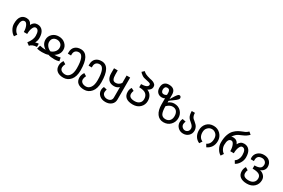

<svg xmlns="http://www.w3.org/2000/svg" viewBox="128 -2063 5407 3662"><g transform="rotate(30 2832.0 -232.5)"><path d="M632.8 -43Q531.2 -39.1 488.3 15.6L429.7 -27.3Q507.8 -128.9 507.8 -210.9Q507.8 -351.6 429.7 -351.6Q394.5 -351.6 371.1 -296.9Q347.7 -242.2 347.7 -164.1H273.4Q273.4 -242.2 248 -296.9Q222.7 -351.6 187.5 -351.6Q109.4 -351.6 109.4 -210.9Q109.4 -164.1 132.8 -121.1Q156.2 -78.1 191.4 -58.6L152.3 0Q105.5 -23.4 68.4 -84Q31.2 -144.5 31.2 -210.9Q31.2 -316.4 72.3 -369.1Q113.3 -421.9 187.5 -421.9Q273.4 -421.9 308.6 -339.8Q347.7 -421.9 429.7 -421.9Q503.9 -421.9 546.9 -367.2Q589.8 -312.5 589.8 -210.9Q589.8 -160.2 562.5 -97.7Q593.8 -113.3 632.8 -113.3Z M1140.6 -19.5Q1089.8 -3.9 1035.2 -3.9Q949.2 -3.9 898.4 -23.4Q851.6 -3.9 761.7 -3.9Q710.9 -3.9 652.3 -15.6L671.9 -93.8Q734.4 -78.1 804.7 -78.1Q703.1 -140.6 703.1 -246.1Q703.1 -320.3 757.8 -373Q812.5 -425.8 898.4 -425.8Q984.4 -425.8 1041 -373Q1097.7 -320.3 1097.7 -246.1Q1097.7 -140.6 996.1 -78.1Q1062.5 -78.1 1125 -93.8ZM898.4 -97.7Q953.1 -117.2 984.4 -156.2Q1015.6 -195.3 1015.6 -242.2Q1015.6 -296.9 980.5 -326.2Q945.3 -355.5 898.4 -355.5Q847.7 -355.5 816.4 -326.2Q785.2 -296.9 785.2 -242.2Q785.2 -199.2 816.4 -158.2Q847.7 -117.2 898.4 -97.7Z M1207 -226.6Q1207 -250 1207 -257.8Q1207 -335.9 1253.9 -380.9Q1300.8 -425.8 1382.8 -425.8Q1578.1 -425.8 1578.1 -70.3Q1578.1 66.4 1515.6 140.6Q1453.1 214.8 1359.4 214.8Q1269.5 214.8 1218.8 173.8Q1168 132.8 1168 54.7Q1168 -3.9 1207 -62.5L1265.6 -27.3Q1242.2 19.5 1242.2 54.7Q1242.2 97.7 1275.4 121.1Q1308.6 144.5 1359.4 144.5Q1418 144.5 1457 89.8Q1496.1 35.2 1496.1 -70.3Q1496.1 -210.9 1466.8 -283.2Q1437.5 -355.5 1382.8 -355.5Q1332 -355.5 1304.7 -328.1Q1277.3 -300.8 1277.3 -250Q1277.3 -246.1 1277.3 -226.6Z M1664.1 -226.6Q1664.1 -250 1664.1 -257.8Q1664.1 -335.9 1710.9 -380.9Q1757.8 -425.8 1839.8 -425.8Q2035.2 -425.8 2035.2 -70.3Q2035.2 66.4 1972.7 140.6Q1910.2 214.8 1816.4 214.8Q1726.6 214.8 1675.8 173.8Q1625 132.8 1625 54.7Q1625 -3.9 1664.1 -62.5L1722.7 -27.3Q1699.2 19.5 1699.2 54.7Q1699.2 97.7 1732.4 121.1Q1765.6 144.5 1816.4 144.5Q1875 144.5 1914.1 89.8Q1953.1 35.2 1953.1 -70.3Q1953.1 -210.9 1923.8 -283.2Q1894.5 -355.5 1839.8 -355.5Q1789.1 -355.5 1761.7 -328.1Q1734.4 -300.8 1734.4 -250Q1734.4 -246.1 1734.4 -226.6Z M2464.8 58.6Q2464.8 128.9 2414.1 171.9Q2363.3 214.8 2285.2 214.8Q2203.1 214.8 2152.3 169.9Q2101.6 125 2101.6 54.7Q2101.6 19.5 2121.1 -19.5L2191.4 -3.9Q2179.7 35.2 2179.7 58.6Q2179.7 97.7 2210.9 123Q2242.2 148.4 2285.2 148.4Q2332 148.4 2359.4 125Q2386.7 101.6 2386.7 58.6V-171.9Q2343.8 -128.9 2277.3 -128.9Q2195.3 -128.9 2152.3 -177.7Q2109.4 -226.6 2109.4 -316.4V-425.8H2191.4V-335.9Q2191.4 -269.5 2209 -234.4Q2226.6 -199.2 2273.4 -199.2Q2339.8 -199.2 2386.7 -261.7V-425.8H2464.8Z M2863.3 -390.6Q2918 -371.1 2949.2 -322.3Q2980.5 -273.4 2980.5 -207Q2980.5 -121.1 2919.9 -62.5Q2859.4 -3.9 2761.7 -3.9Q2664.1 -3.9 2611.3 -44.9Q2558.6 -85.9 2558.6 -168Q2558.6 -226.6 2589.8 -269.5L2648.4 -238.3Q2632.8 -199.2 2632.8 -168Q2632.8 -78.1 2761.7 -78.1Q2824.2 -78.1 2863.3 -111.3Q2902.3 -144.5 2902.3 -203.1Q2902.3 -273.4 2857.4 -312.5Q2812.5 -351.6 2707 -351.6V-421.9Q2773.4 -421.9 2814.5 -439.5Q2855.5 -457 2855.5 -492.2Q2855.5 -507.8 2839.8 -517.6Q2824.2 -527.3 2761.7 -539.1Q2726.6 -546.9 2703.1 -552.7Q2679.7 -558.6 2654.3 -576.2Q2628.9 -593.8 2615.2 -607.4Q2601.6 -621.1 2597.7 -628.9L2644.5 -671.9Q2668 -648.4 2697.3 -632.8Q2726.6 -617.2 2800.8 -597.7Q2847.7 -589.8 2875 -578.1Q2902.3 -566.4 2921.9 -546.9Q2941.4 -527.3 2941.4 -492.2Q2941.4 -429.7 2863.3 -390.6Z M3320.3 -371.1Q3378.9 -418 3445.3 -418Q3535.2 -418 3591.8 -359.4Q3648.4 -300.8 3648.4 -214.8Q3648.4 -128.9 3589.8 -66.4Q3531.2 -3.9 3437.5 -3.9Q3343.8 -3.9 3291 -78.1Q3238.3 -152.3 3238.3 -281.2V-418Q3214.8 -398.4 3175.8 -398.4Q3117.2 -398.4 3080.1 -435.5Q3043 -472.7 3043 -539.1Q3043 -609.4 3078.1 -644.5Q3113.3 -679.7 3175.8 -679.7Q3320.3 -679.7 3320.3 -543V-445.3L3378.9 -539.1Q3421.9 -605.5 3445.3 -605.5Q3468.8 -605.5 3478.5 -591.8Q3488.3 -578.1 3488.3 -558.6Q3488.3 -546.9 3470.7 -525.4Q3453.1 -503.9 3386.7 -457Q3339.8 -425.8 3320.3 -406.2ZM3238.3 -492.2V-539.1Q3238.3 -574.2 3222.7 -593.8Q3207 -613.3 3177.7 -613.3Q3148.4 -613.3 3132.8 -593.8Q3117.2 -574.2 3117.2 -539.1Q3117.2 -507.8 3132.8 -488.3Q3148.4 -468.8 3175.8 -468.8Q3210.9 -468.8 3238.3 -492.2ZM3320.3 -289.1Q3320.3 -171.9 3347.7 -123Q3375 -74.2 3441.4 -74.2Q3500 -74.2 3533.2 -111.3Q3566.4 -148.4 3566.4 -210.9Q3566.4 -277.3 3535.2 -314.5Q3503.9 -351.6 3445.3 -351.6Q3382.8 -351.6 3320.3 -289.1Z M3871.1 -460.9Q3871.1 -425.8 3878.9 -400.4Q3886.7 -375 3898.4 -359.4Q3910.2 -343.8 3937.5 -324.2Q4000 -273.4 4017.6 -236.3Q4035.2 -199.2 4035.2 -164.1Q4035.2 -93.8 3988.3 -48.8Q3941.4 -3.9 3871.1 -3.9Q3800.8 -3.9 3753.9 -50.8Q3707 -97.7 3707 -164.1Q3707 -203.1 3726.6 -242.2L3800.8 -226.6Q3785.2 -187.5 3785.2 -164.1Q3785.2 -125 3812.5 -99.6Q3839.8 -74.2 3873 -74.2Q3906.2 -74.2 3931.6 -97.7Q3957 -121.1 3957 -164.1Q3957 -187.5 3943.4 -210.9Q3929.7 -234.4 3886.7 -269.5Q3851.6 -296.9 3834 -322.3Q3816.4 -347.7 3808.6 -382.8Q3800.8 -418 3800.8 -460.9Z M4230.5 0Q4168 -27.3 4134.8 -82Q4101.6 -136.7 4101.6 -214.8Q4101.6 -304.7 4158.2 -365.2Q4214.8 -425.8 4308.6 -425.8Q4398.4 -425.8 4459 -363.3Q4519.5 -300.8 4519.5 -214.8Q4519.5 -136.7 4484.4 -82Q4449.2 -27.3 4386.7 0L4351.6 -58.6Q4437.5 -97.7 4437.5 -214.8Q4437.5 -281.2 4398.4 -318.4Q4359.4 -355.5 4308.6 -355.5Q4257.8 -355.5 4218.8 -316.4Q4179.7 -277.3 4179.7 -214.8Q4179.7 -97.7 4269.5 -58.6Z M4859.4 -339.8Q4898.4 -421.9 4980.5 -421.9Q5054.7 -421.9 5097.7 -369.1Q5140.6 -316.4 5140.6 -210.9Q5140.6 -144.5 5103.5 -84Q5066.4 -23.4 5015.6 0L4980.5 -58.6Q5015.6 -78.1 5037.1 -121.1Q5058.6 -164.1 5058.6 -210.9Q5058.6 -351.6 4980.5 -351.6Q4945.3 -351.6 4921.9 -296.9Q4898.4 -242.2 4898.4 -164.1H4820.3Q4820.3 -242.2 4796.9 -296.9Q4773.4 -351.6 4738.3 -351.6Q4660.2 -351.6 4660.2 -210.9Q4660.2 -164.1 4683.6 -121.1Q4707 -78.1 4742.2 -58.6L4703.1 0Q4656.2 -23.4 4619.1 -85.9Q4582 -148.4 4582 -218.8Q4582 -320.3 4607.4 -392.6Q4632.8 -464.8 4673.8 -505.9Q4714.8 -546.9 4753.9 -568.4Q4793 -589.8 4843.8 -609.4Q4890.6 -625 4914.1 -642.6Q4937.5 -660.2 4949.2 -671.9L5000 -628.9Q4949.2 -574.2 4871.1 -543Q4789.1 -511.7 4752 -478.5Q4714.8 -445.3 4699.2 -410.2Q4718.8 -421.9 4738.3 -421.9Q4824.2 -421.9 4859.4 -339.8Z M5492.2 -136.7Q5550.8 -121.1 5585.9 -82Q5621.1 -43 5621.1 11.7Q5621.1 101.6 5560.5 158.2Q5500 214.8 5402.3 214.8Q5304.7 214.8 5252 173.8Q5199.2 132.8 5199.2 54.7Q5199.2 -3.9 5230.5 -50.8L5289.1 -15.6Q5273.4 19.5 5273.4 54.7Q5273.4 144.5 5402.3 144.5Q5464.8 144.5 5503.9 111.3Q5543 78.1 5543 19.5Q5543 -39.1 5496.1 -64.5Q5449.2 -89.8 5355.5 -89.8V-160.2Q5433.6 -160.2 5472.7 -183.6Q5511.7 -207 5511.7 -265.6Q5511.7 -304.7 5482.4 -330.1Q5453.1 -355.5 5414.1 -355.5Q5304.7 -355.5 5304.7 -250Q5304.7 -246.1 5304.7 -226.6H5234.4Q5230.5 -250 5230.5 -257.8Q5230.5 -332 5283.2 -378.9Q5335.9 -425.8 5414.1 -425.8Q5496.1 -425.8 5543 -380.9Q5589.8 -335.9 5589.8 -261.7Q5589.8 -218.8 5562.5 -183.6Q5535.2 -148.4 5492.2 -136.7Z"/></g></svg>

Font: 和音 by 宁静之雨，公众号njzyshare
Style: Regular
Weight: 400
Designer: Steve Matteson
Foundry: Ascender Corporation
Version: Version 6.00;June 8, 2018;FontCreator 11.0.0.2388 32-bit